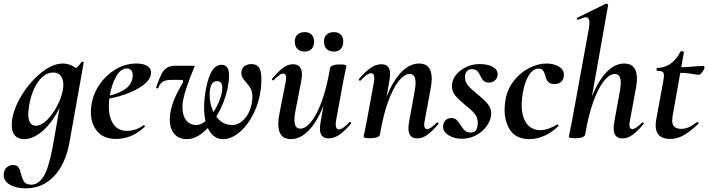

<svg xmlns="http://www.w3.org/2000/svg" viewBox="-48 -745 3858 1046"><path d="M-28 208Q-28 182 -12.5 168Q3 154 23 154Q44 154 52.5 166.5Q61 179 67 204Q74 232 84.5 246.5Q95 261 123 261Q160 261 188.5 217.5Q217 174 239 56L289 -229L310 -246Q287 -167 249 -108Q211 -49 167.5 -18Q124 13 83 13Q52 13 34 -6Q16 -25 16 -63Q16 -130 60.5 -209.5Q105 -289 170.5 -344Q236 -399 294 -399Q328 -399 357 -380Q386 -361 389 -324L329 -357Q346 -359 364.5 -373Q383 -387 396 -407Q398 -409 400 -409Q403 -409 406 -407Q409 -405 408 -404L330 33Q308 151 245.5 216Q183 281 92 281Q39 281 5.5 261Q-28 241 -28 208ZM294 -253Q297 -270 297 -283Q297 -315 282.5 -332.5Q268 -350 242 -350Q196 -350 160.5 -300.5Q125 -251 111 -172Q106 -140 106 -124Q106 -91 117 -75.5Q128 -60 147 -60Q177 -60 208.5 -91.5Q240 -123 263.5 -168.5Q287 -214 294 -253Z M447 -136Q447 -158 452 -185Q462 -239 496.5 -288Q531 -337 583 -368Q635 -399 695 -399Q733 -399 754 -386Q775 -373 775 -350Q775 -315 735 -283.5Q695 -252 631 -230Q567 -208 498 -201L500 -214Q582 -227 628.5 -256Q675 -285 675 -336Q675 -353 666.5 -362.5Q658 -372 643 -372Q610 -372 585 -329Q560 -286 549 -218Q545 -194 545 -166Q545 -105 570 -68.5Q595 -32 644 -32Q665 -32 689.5 -39.5Q714 -47 734 -63H735Q738 -63 740.5 -60Q743 -57 741 -55Q705 -20 665 -4Q625 12 585 12Q516 12 481.5 -30Q447 -72 447 -136Z M877 -94Q877 -111 880 -130Q891 -198 941 -282Q950 -296 950 -303Q950 -310 938 -310H890Q855 -310 839 -300Q823 -290 815 -267Q813 -263 809 -263Q806 -263 804 -265Q802 -267 803 -270Q819 -317 831.5 -341Q844 -365 861.5 -376Q879 -387 908 -387H1001Q1012 -387 1012 -383Q1012 -380 1009 -375Q988 -326 970.5 -274.5Q953 -223 948 -189Q946 -178 946 -159Q946 -115 966.5 -89.5Q987 -64 1021 -64Q1051 -64 1081.5 -94Q1112 -124 1134 -167.5Q1156 -211 1162 -249Q1163 -256 1163 -267Q1163 -303 1134 -303Q1121 -303 1111.5 -294Q1102 -285 1097 -262Q1094 -246 1094 -227Q1094 -189 1108 -151Q1122 -113 1150 -88.5Q1178 -64 1217 -64Q1256 -64 1287.5 -101.5Q1319 -139 1326 -199Q1327 -206 1327 -219Q1327 -243 1319 -259.5Q1311 -276 1293 -296Q1280 -310 1273.5 -321.5Q1267 -333 1267 -347Q1267 -371 1282.5 -383.5Q1298 -396 1322 -396Q1349 -396 1362.5 -378Q1376 -360 1376 -314Q1376 -287 1374 -270Q1367 -196 1335.5 -130.5Q1304 -65 1258.5 -26Q1213 13 1168 13Q1119 13 1091.5 -34Q1064 -81 1064 -160Q1064 -204 1073 -255Q1086 -326 1107 -359Q1128 -392 1159 -392Q1200 -392 1200 -334Q1200 -317 1197 -294Q1187 -219 1151.5 -147.5Q1116 -76 1067.5 -31.5Q1019 13 971 13Q926 13 901.5 -15.5Q877 -44 877 -94Z M1468 -69Q1468 -95 1473 -119L1508 -297Q1511 -312 1511 -321Q1511 -344 1495 -344Q1485 -344 1473.5 -335.5Q1462 -327 1443 -309Q1441 -307 1439 -307Q1436 -307 1434 -310.5Q1432 -314 1435 -317Q1469 -357 1494.5 -376Q1520 -395 1548 -395Q1597 -395 1597 -338Q1597 -324 1592 -297L1561 -138Q1556 -116 1556 -93Q1556 -44 1588 -44Q1617 -44 1648 -82.5Q1679 -121 1706 -196Q1733 -271 1750 -374L1768 -373Q1749 -255 1714 -168Q1679 -81 1633.5 -34Q1588 13 1537 13Q1468 13 1468 -69ZM1695 -44Q1695 -59 1698 -77L1750 -374Q1755 -394 1806 -394Q1823 -394 1831 -391.5Q1839 -389 1839 -386L1835 -365Q1825 -318 1824 -312L1783 -89Q1781 -80 1781 -67Q1781 -40 1798 -40Q1819 -40 1856 -80Q1857 -81 1859 -81Q1862 -81 1864 -77.5Q1866 -74 1864 -71Q1828 -29 1799.5 -10Q1771 9 1742 9Q1695 9 1695 -44ZM1717 -519Q1717 -543 1731.5 -556.5Q1746 -570 1771 -570Q1795 -570 1808.5 -556.5Q1822 -543 1822 -519Q1822 -493 1808.5 -478.5Q1795 -464 1771 -464Q1745 -464 1731 -478.5Q1717 -493 1717 -519ZM1558 -519Q1558 -543 1572.5 -556.5Q1587 -570 1612 -570Q1636 -570 1649.5 -556.5Q1663 -543 1663 -519Q1663 -493 1649.5 -478.5Q1636 -464 1612 -464Q1586 -464 1572 -478.5Q1558 -493 1558 -519Z M2177 -47Q2177 -62 2182 -89L2211 -248Q2216 -276 2216 -293Q2216 -342 2184 -342Q2155 -342 2124 -303.5Q2093 -265 2066 -190Q2039 -115 2022 -12L2004 -13Q2023 -131 2058 -218Q2093 -305 2138.5 -352Q2184 -399 2235 -399Q2304 -399 2304 -316Q2304 -297 2299 -267L2266 -89Q2263 -74 2263 -65Q2263 -42 2279 -42Q2289 -42 2301.5 -51Q2314 -60 2332 -77Q2334 -79 2335 -79Q2338 -79 2340 -75.5Q2342 -72 2340 -69Q2306 -29 2279.5 -10Q2253 9 2225 9Q2177 9 2177 -47ZM1933 0 1937 -21Q1947 -68 1948 -74L1989 -297Q1991 -306 1991 -319Q1991 -346 1974 -346Q1953 -346 1916 -306Q1915 -305 1913 -305Q1910 -305 1908 -308.5Q1906 -312 1908 -315Q1944 -357 1972.5 -376Q2001 -395 2030 -395Q2077 -395 2077 -342Q2077 -327 2074 -309L2022 -12Q2017 8 1966 8Q1933 8 1933 0Z M2366 -54Q2366 -77 2379 -89.5Q2392 -102 2411 -102Q2428 -102 2438 -93Q2448 -84 2461 -64Q2474 -43 2485.5 -33Q2497 -23 2517 -23Q2534 -23 2542.5 -32.5Q2551 -42 2554 -63Q2555 -67 2555 -75Q2555 -104 2538 -125Q2521 -146 2485 -174Q2449 -204 2431.5 -225.5Q2414 -247 2414 -277Q2414 -283 2416 -295Q2421 -320 2441.5 -343Q2462 -366 2494.5 -381Q2527 -396 2565 -396Q2610 -396 2636.5 -381Q2663 -366 2663 -341Q2663 -320 2649 -307.5Q2635 -295 2618 -295Q2597 -295 2587 -304.5Q2577 -314 2569 -332Q2560 -350 2551 -359Q2542 -368 2522 -368Q2506 -368 2497 -358.5Q2488 -349 2486 -337Q2485 -333 2485 -325Q2485 -299 2502 -279Q2519 -259 2554 -231Q2592 -200 2610 -177.5Q2628 -155 2628 -125Q2628 -120 2626 -108Q2621 -81 2600 -53.5Q2579 -26 2544.5 -7.5Q2510 11 2469 11Q2426 11 2396 -8Q2366 -27 2366 -54Z M2701 -147Q2701 -172 2706 -202Q2716 -260 2751.5 -305Q2787 -350 2835 -374.5Q2883 -399 2930 -399Q2967 -399 2995.5 -383Q3024 -367 3024 -337Q3024 -314 3010.5 -300.5Q2997 -287 2973 -287Q2949 -287 2938 -299.5Q2927 -312 2923 -332Q2918 -351 2910.5 -361Q2903 -371 2886 -371Q2856 -371 2833 -334.5Q2810 -298 2800 -237Q2794 -204 2794 -174Q2794 -111 2820 -73.5Q2846 -36 2898 -36Q2918 -36 2944 -45.5Q2970 -55 2986 -67H2987Q2990 -67 2993 -64Q2996 -61 2994 -58Q2958 -23 2917 -5Q2876 13 2837 13Q2767 13 2734 -32.5Q2701 -78 2701 -147Z M3051 0 3055 -21Q3065 -68 3066 -74L3160 -589Q3163 -609 3163 -622Q3163 -651 3144 -651Q3132 -651 3102 -637H3101Q3097 -637 3095.5 -642.5Q3094 -648 3098 -649L3253 -725H3255Q3259 -725 3262.5 -722Q3266 -719 3265 -717L3140 -12Q3135 8 3084 8Q3051 8 3051 0ZM3295 -47Q3295 -62 3300 -89L3329 -248Q3334 -276 3334 -293Q3334 -342 3302 -342Q3273 -342 3242 -303.5Q3211 -265 3184 -190Q3157 -115 3140 -12L3122 -13Q3141 -131 3176 -218Q3211 -305 3256.5 -352Q3302 -399 3353 -399Q3422 -399 3422 -316Q3422 -297 3417 -267L3384 -89Q3381 -74 3381 -65Q3381 -42 3397 -42Q3407 -42 3419.5 -51Q3432 -60 3450 -77Q3452 -79 3453 -79Q3456 -79 3458.5 -75.5Q3461 -72 3458 -69Q3424 -29 3397.5 -10Q3371 9 3343 9Q3295 9 3295 -47Z M3524 -61Q3524 -76 3527 -94L3566 -306Q3569 -323 3569 -334Q3569 -349 3561 -354Q3553 -359 3532 -359Q3529 -359 3529 -366Q3529 -375 3532 -375Q3612 -375 3659 -463Q3661 -466 3666 -466Q3671 -466 3675 -464Q3679 -462 3678 -460L3616 -111Q3614 -95 3614 -89Q3614 -65 3626.5 -54Q3639 -43 3665 -43Q3703 -43 3749 -80H3750Q3754 -80 3757 -77Q3760 -74 3757 -71Q3711 -27 3675.5 -7.5Q3640 12 3605 12Q3524 12 3524 -61ZM3638 -349 3640 -378Q3693 -378 3747 -384L3783 -386Q3790 -386 3790 -377Q3790 -369 3778.5 -353Q3767 -337 3757 -337Q3755 -337 3719 -343Q3683 -349 3638 -349Z"/></svg>

Font: Cormorant Infant
Style: Bold Italic
Weight: 700
Italic angle: -10°
Designer: Christian Thalmann (Catharsis Fonts)
Foundry: Catharsis Fonts
Version: Version 4.000